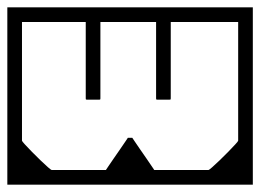

<svg xmlns="http://www.w3.org/2000/svg" viewBox="-40 -504 710 524"><path d="M-20 -356H20Q20 -328.5 20 -312Q20 -295.5 20 -280.2Q20 -265 20 -241Q20 -241 20 -241Q20 -241 20 -241Q20 -241 20 -241Q20 -241 20 -241Q20 -216 20 -203Q20 -190 20 -181.2Q20 -172.5 20 -160.8Q20 -149 20 -126H-20ZM315 0Q308.5 -20 306.2 -42Q304 -64 306.2 -86Q308.5 -108 315 -128Q315 -128 318 -128Q321 -128 321 -128Q321 -128 327 -119Q333 -110 342 -97Q351 -84 360 -71Q369 -58 375 -49Q381 -40 381 -40Q381 -40 381 -40Q381 -40 381 -40Q381 -40 381 -40Q381 -40 396 -40Q411 -40 433 -40Q455 -40 477 -40Q499 -40 514 -40Q529 -40 529 -40Q529 -40 529 -40Q529 -40 529 -40Q529 -40 529 -40Q530.5 -40 539 -47.5Q547.5 -55 559.5 -66.5Q571.5 -78 583 -89.8Q594.5 -101.5 602.2 -110Q610 -118.5 610 -120V-279H650Q650 -240 650 -199.8Q650 -159.5 650 -111.2Q650 -63 650 0Q650 0 650 0Q650 0 650 0Q650 0 625.8 0Q601.5 0 563.5 0Q525.5 0 482.5 0Q439.5 0 401.5 0Q363.5 0 339.2 0Q315 0 315 0Q315 0 315 0Q315 0 315 0Q315 0 315 0Q315 0 315 0Q315 0 315 0Q315 0 315 0Q315 0 315 0Q315 0 315 0Q315 0 315 0ZM650 -357V-127H610Q610 -150 610 -161.8Q610 -173.5 610 -182.2Q610 -191 610 -204Q610 -217 610 -242Q610 -242 610 -242Q610 -242 610 -242Q610 -242 610 -242Q610 -242 610 -242Q610 -266 610 -281.2Q610 -296.5 610 -313Q610 -329.5 610 -357ZM650 -195H610Q610 -195 610 -220.2Q610 -245.5 610 -282.5Q610 -319.5 610 -356.5Q610 -393.5 610 -418.8Q610 -444 610 -444Q610 -444 610 -444Q610 -444 610 -444Q610 -444 610 -444Q610 -444 610 -444Q610 -444 610 -444Q610 -444 610 -444Q610 -444 610 -444Q610 -444 610 -444Q610 -444 610 -444Q610 -444 610 -444Q610 -444 588 -444Q566 -444 531.2 -444Q496.5 -444 457.5 -444Q418.5 -444 383.8 -444Q349 -444 327 -444Q305 -444 305 -444Q305 -444 305 -444Q305 -444 305 -444Q305 -455.5 305 -464.2Q305 -473 305 -484Q305 -484 305 -484Q305 -484 305 -484Q305 -484 305 -484Q305 -484 305 -484Q305 -484 305 -484Q305 -484 305 -484Q305 -484 305 -484Q307.5 -484 333.2 -484Q359 -484 398.2 -484Q437.5 -484 481 -484Q524.5 -484 563 -484Q601.5 -484 625.8 -484Q650 -484 650 -484Q650 -484 650 -484Q650 -484 650 -484Q650 -484 650 -484Q650 -484 650 -463.2Q650 -442.5 650 -409.5Q650 -376.5 650 -339.5Q650 -302.5 650 -269.5Q650 -236.5 650 -215.8Q650 -195 650 -195ZM-20 -195Q-20 -195 -20 -215.8Q-20 -236.5 -20 -269.5Q-20 -302.5 -20 -339.5Q-20 -376.5 -20 -409.5Q-20 -442.5 -20 -463.2Q-20 -484 -20 -484Q-20 -484 -20 -484Q-20 -484 -20 -484Q-20 -484 -20 -484Q-20 -484 4.2 -484Q28.5 -484 67 -484Q105.5 -484 149 -484Q192.5 -484 231.8 -484Q271 -484 297 -484Q323 -484 325 -484Q325 -484 325 -484Q325 -484 325 -484Q325 -484 325 -484Q325 -484 325 -484Q325 -484 325 -484Q325 -484 325 -484Q325 -484 325 -484Q325 -473 325 -464.2Q325 -455.5 325 -444Q325 -444 325 -444Q325 -444 325 -444Q325 -444 303 -444Q281 -444 246.2 -444Q211.5 -444 172.5 -444Q133.5 -444 98.8 -444Q64 -444 42 -444Q20 -444 20 -444Q20 -444 20 -444Q20 -444 20 -444Q20 -444 20 -444Q20 -444 20 -444Q20 -444 20 -444Q20 -444 20 -444Q20 -444 20 -444Q20 -444 20 -444Q20 -444 20 -444Q20 -444 20 -444Q20 -444 20 -418.8Q20 -393.5 20 -356.5Q20 -319.5 20 -282.5Q20 -245.5 20 -220.2Q20 -195 20 -195ZM315 0Q315 0 315 0Q315 0 315 0Q315 0 315 0Q315 0 315 0Q315 0 315 0Q315 0 315 0Q315 0 315 0Q315 0 315 0Q315 0 315 0Q315 0 290.8 0Q266.5 0 228.5 0Q190.5 0 147.5 0Q104.5 0 66.5 0Q28.5 0 4.2 0Q-20 0 -20 0Q-20 0 -20 0Q-20 0 -20 0Q-20 -63 -20 -111.2Q-20 -159.5 -20 -199.8Q-20 -240 -20 -279H20V-120Q20 -118.5 27.8 -110Q35.5 -101.5 47 -89.8Q58.5 -78 70.5 -66.5Q82.5 -55 91 -47.5Q99.5 -40 101 -40Q101 -40 101 -40Q101 -40 101 -40Q101 -40 101 -40Q101 -40 116 -40Q131 -40 153 -40Q175 -40 197 -40Q219 -40 234 -40Q249 -40 249 -40Q249 -40 249 -40Q249 -40 249 -40Q249 -40 249 -40Q249 -40 255 -49Q261 -58 270 -71Q279 -84 288 -97Q297 -110 303 -119Q309 -128 309 -128Q309 -128 312 -128Q315 -128 315 -128Q321.5 -108 323.8 -86Q326 -64 323.8 -42Q321.5 -20 315 0ZM198 -454Q198 -454 206 -454Q214 -454 222 -454Q230 -454 230 -454Q231.5 -454 232.2 -454Q233 -454 233.5 -453.5Q234 -453 234 -452.2Q234 -451.5 234 -450Q234 -450 234 -450Q234 -450 234 -450Q234 -450 234 -450Q234 -450 234 -450Q234 -450 234 -450Q234 -450 234 -434.5Q234 -419 234 -394.8Q234 -370.5 234 -343Q234 -315.5 234 -291.2Q234 -267 234 -251.5Q234 -236 234 -236Q234 -234 233.8 -233.2Q233.5 -232.5 232.8 -232.2Q232 -232 230 -232Q230 -232 222 -232Q214 -232 206 -232Q198 -232 198 -232Q196 -232 195.2 -232.2Q194.5 -232.5 194.2 -233.2Q194 -234 194 -236Q194 -236 194 -251.5Q194 -267 194 -291.2Q194 -315.5 194 -343Q194 -370.5 194 -394.8Q194 -419 194 -434.5Q194 -450 194 -450Q194 -450 194 -450Q194 -450 194 -450Q194 -450 194 -450Q194 -450 194 -450Q194 -450 194 -450Q194 -451.5 194 -452.2Q194 -453 194.5 -453.5Q195 -454 195.8 -454Q196.5 -454 198 -454ZM422 -454Q423.5 -454 424.2 -454Q425 -454 425.5 -453.5Q426 -453 426 -452.2Q426 -451.5 426 -450Q426 -450 426 -450Q426 -450 426 -450Q426 -450 426 -450Q426 -450 426 -450Q426 -450 426 -450Q426 -450 426 -434.5Q426 -419 426 -394.8Q426 -370.5 426 -343Q426 -315.5 426 -291.2Q426 -267 426 -251.5Q426 -236 426 -236Q426 -234 425.8 -233.2Q425.5 -232.5 424.8 -232.2Q424 -232 422 -232Q422 -232 414 -232Q406 -232 398 -232Q390 -232 390 -232Q388 -232 387.2 -232.2Q386.5 -232.5 386.2 -233.2Q386 -234 386 -236Q386 -236 386 -251.5Q386 -267 386 -291.2Q386 -315.5 386 -343Q386 -370.5 386 -394.8Q386 -419 386 -434.5Q386 -450 386 -450Q386 -450 386 -450Q386 -450 386 -450Q386 -450 386 -450Q386 -450 386 -450Q386 -450 386 -450Q386 -451.5 386 -452.2Q386 -453 386.5 -453.5Q387 -454 387.8 -454Q388.5 -454 390 -454Q390 -454 398 -454Q406 -454 414 -454Q422 -454 422 -454Z"/></svg>

Font: Honk
Style: Regular
Weight: 400
Designer: Noopur Datye & Yesha Goshar
Foundry: Ek Type
Version: Version 1.000